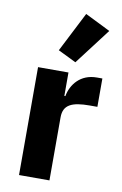

<svg xmlns="http://www.w3.org/2000/svg" viewBox="-91 -868 586 920"><g transform="rotate(10 202.0 -408.0)"><path d="M69 0V-525H217V-411H222C227 -440 241 -469 263 -490C285 -511 315 -525 356 -525H382V-387H345C258 -387 217 -368 217 -307V0ZM241 -579 153 -622 252 -816 375 -755Z"/></g></svg>

Font: Plexus Sans Bold
Style: Regular
Weight: 700
Version: Version 2.001;PS 002.001;hotconv 1.0.70;makeotf.lib2.5.58329